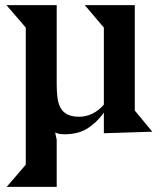

<svg xmlns="http://www.w3.org/2000/svg" viewBox="-20 -511 631 745"><path d="M383 -74Q356 -36 320 -13Q284 10 230 10Q222 10 213.5 9Q205 8 194 3L200 31V214H6L80 128V-404L5 -491H200V-184Q200 -155 203 -132Q206 -109 215 -92.5Q224 -76 241.5 -67Q259 -58 288 -58Q314 -58 338.5 -70Q363 -82 383 -105V-404L309 -491H503V-82L571 0L383 6Z"/></svg>

Font: Bluu Next Cyrillic
Style: Bold
Weight: 700
Designer: Igor Stepanchenko
Foundry: Igor Stepanchenko
Version: Version 1.000